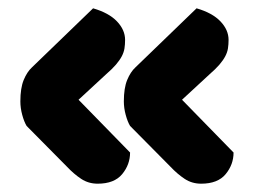

<svg xmlns="http://www.w3.org/2000/svg" viewBox="-20 -461 614 462"><path d="M293 -94Q293 -65 274 -42Q255 -19 215 -19Q193 -19 175.5 -30.5Q158 -42 141 -60L44 -158Q38 -168 33.5 -184.5Q29 -201 29 -217Q29 -249 37 -268.5Q45 -288 57 -299L204 -441Q242 -430 261.5 -409.5Q281 -389 281 -365Q281 -354 279.5 -344.5Q278 -335 273 -325.5Q268 -316 259 -305.5Q250 -295 235 -282L169 -221ZM542 -94Q542 -65 523 -42Q504 -19 464 -19Q442 -19 424.5 -30.5Q407 -42 390 -60L293 -158Q287 -168 282.5 -184.5Q278 -201 278 -217Q278 -249 286 -268.5Q294 -288 306 -299L453 -441Q491 -430 510.5 -409.5Q530 -389 530 -365Q530 -354 528.5 -344.5Q527 -335 522 -325.5Q517 -316 508 -305.5Q499 -295 484 -282L418 -221Z"/></svg>

Font: Baloo Bhaina 2 ExtraBold
Style: Regular
Weight: 800
Designer: Yesha Goshar, Manish Minz, Shuchita Grover and Ek Type
Foundry: Ek Type
Version: Version 1.640;hotconv 1.0.111;makeotfexe 2.5.65597; ttfautoh